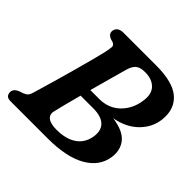

<svg xmlns="http://www.w3.org/2000/svg" viewBox="-173 -873 1047 1047"><g transform="rotate(45 350.0 -350.0)"><path d="M213 -700H465.5Q594 -700 650 -651.2Q706 -602.5 696.5 -515.5Q689 -447.5 637.8 -396.5Q586.5 -345.5 502.5 -330.5Q587.5 -319 621.5 -278Q655.5 -237 647 -176.5Q635.5 -94 554.5 -47Q473.5 0 326 0H43.5Q20.5 0 12.2 -9.5Q4 -19 4 -34Q4 -60 40 -73.5L59.5 -80Q75.5 -86 83.5 -95.2Q91.5 -104.5 96 -121Q114 -180 133.2 -247.8Q152.5 -315.5 170 -379Q187.5 -442.5 200 -490.5Q212.5 -538.5 216.5 -557.5Q222.5 -587 223.2 -600.5Q224 -614 207.5 -621.5L187 -627.5Q162 -639 162 -658.5Q162 -676.5 174.5 -688.2Q187 -700 213 -700ZM365.5 -566Q355 -528 338.8 -470Q322.5 -412 306 -351H374Q447.5 -351 495 -398.2Q542.5 -445.5 551.5 -518Q559 -573.5 530.2 -602.5Q501.5 -631.5 448.5 -631.5Q410.5 -631.5 392.8 -616.2Q375 -601 365.5 -566ZM248.5 -130Q241 -99.5 261.8 -83.5Q282.5 -67.5 328.5 -67.5Q400 -67.5 443.8 -97Q487.5 -126.5 497.5 -183Q506.5 -236 478.2 -264Q450 -292 386.5 -292H290Q276 -240 264.8 -196.5Q253.5 -153 248.5 -130Z"/></g></svg>

Font: Fraunces 9pt S100 SemiBold
Style: Italic
Weight: 600
Italic angle: -16°
Version: Version 1.000; ttfautohint (v1.8.3)